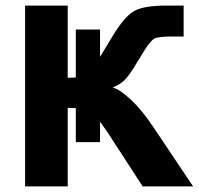

<svg xmlns="http://www.w3.org/2000/svg" viewBox="-20 -669 713 689"><path d="M252 -159H339V-232C342.3 -228 352 -214.3 368 -191L492 0H673L531 -212C503 -254 475.7 -287.3 449 -312C422.3 -336.7 400.7 -351 384 -355C399.3 -361 412.2 -368.5 422.5 -377.5C432.8 -386.5 444.3 -401 457 -421L497 -486C512.3 -510.7 524.7 -525.5 534 -530.5C543.3 -535.5 564.7 -538 598 -538H639V-649H578C523.3 -649 484.5 -642.5 461.5 -629.5C438.5 -616.5 413 -587 385 -541L339 -465V-563H252V-391C246 -390.3 236.3 -390 223 -390V-649H70V0H223V-282C226.3 -282 231.3 -281.8 238 -281.5C244.7 -281.2 249.3 -281 252 -281Z"/></svg>

Font: Play
Style: Bold
Weight: 700
Designer: Jonas Hecksher
Foundry: Jonas Hecksher, Playtypeª, e-types AS
Version: Version 1.002